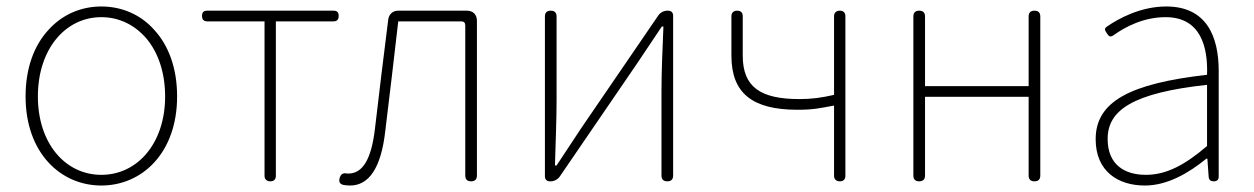

<svg xmlns="http://www.w3.org/2000/svg" viewBox="-20 -560 3874 593"><path d="M129 -467C86 -420 59 -351 59 -262C59 -88 167 13 293 13C419 13 527 -88 527 -262C527 -351 500 -420 457 -467C415 -515 356 -540 293 -540C230 -540 172 -515 129 -467ZM434 -439C469 -396 490 -335 490 -262C490 -118 405 -20 293 -20C181 -20 97 -118 97 -262C97 -335 118 -396 153 -439C188 -482 237 -507 293 -507C349 -507 398 -482 434 -439Z M797 -247V-17C797 -6 804 0 815 0C826 0 832 -6 832 -17V-494H1010C1021 -494 1026 -500 1026 -511C1026 -522 1021 -527 1010 -527H815H620C609 -527 604 -522 604 -511C604 -500 609 -494 620 -494H797Z M1453 -263V-496C1453 -515 1441 -527 1422 -527H1317H1210C1193 -527 1181 -516 1179 -499C1165 -387 1151 -275 1138 -162C1127 -68 1100 -24 1056 -24C1055 -24 1053 -24 1052 -24C1040 -27 1032 -22 1029 -10C1026 1 1029 8 1040 11C1046 12 1052 13 1061 13C1119 13 1157 -40 1170 -156C1184 -270 1197 -381 1210 -494H1404C1413 -494 1417 -490 1417 -481V-18C1417 -6 1423 0 1435 0C1447 0 1453 -6 1453 -18V-263Z M1663 -263V-15C1663 -6 1669 0 1678 0H1681C1692 0 1703 -6 1709 -15L1947 -363C1969 -396 2002 -445 2024 -478H2029C2026 -407 2023 -336 2023 -277V-18C2023 -6 2029 0 2041 0C2053 0 2059 -6 2059 -18V-263V-512C2059 -521 2053 -527 2044 -527H2041C2030 -527 2019 -521 2013 -512L1775 -164C1753 -131 1721 -82 1699 -49H1694C1696 -120 1699 -191 1699 -249V-509C1699 -521 1693 -527 1681 -527C1669 -527 1663 -521 1663 -509Z M2591 -395V-510C2591 -521 2585 -527 2574 -527C2563 -527 2556 -521 2556 -510V-267C2516 -258 2487 -254 2449 -254C2329 -254 2274 -291 2274 -388V-510C2274 -521 2268 -527 2257 -527C2246 -527 2239 -521 2239 -510V-388C2239 -271 2305 -221 2443 -221C2494 -221 2512 -226 2556 -234V-17C2556 -6 2563 0 2574 0C2585 0 2591 -6 2591 -17V-263Z M3193 -263V-509C3193 -521 3187 -527 3175 -527C3163 -527 3157 -521 3157 -509V-294H2837V-509C2837 -521 2831 -527 2819 -527C2807 -527 2801 -521 2801 -509V-18C2801 -6 2807 0 2819 0C2831 0 2837 -6 2837 -18V-261H2997H3157V-18C3157 -6 3163 0 3175 0C3187 0 3193 -6 3193 -18V-263Z M3744 -255V-341C3744 -448 3706 -540 3582 -540C3503 -540 3435 -503 3399 -478C3390 -472 3392 -467 3398 -458C3404 -448 3409 -444 3419 -451C3455 -477 3512 -507 3580 -507C3689 -507 3711 -414 3708 -329C3471 -302 3364 -247 3364 -130C3364 -30 3434 13 3516 13C3586 13 3652 -26 3706 -70H3709L3713 -14C3714 -4 3719 0 3729 0C3739 0 3744 -5 3744 -15V-170ZM3708 -250V-203V-109C3639 -50 3582 -20 3519 -20C3455 -20 3401 -50 3401 -131C3401 -220 3479 -273 3708 -298Z"/></svg>

Font: GenSenRounded2 TW EL
Style: Regular
Weight: 250
Version: Version 2.100;PS 2.1;hotconv 16.6.51;makeotf.lib2.5.65220 DE